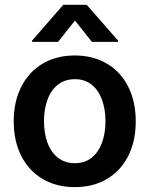

<svg xmlns="http://www.w3.org/2000/svg" viewBox="-20 -768 622 799"><path d="M37.1 -262.7Q37.1 -344.7 68.4 -406.7Q99.6 -468.8 157.2 -502.9Q214.8 -537.1 291 -537.1Q367.7 -537.1 425.3 -502.9Q482.9 -468.8 513.9 -406.7Q544.9 -344.7 544.9 -262.7Q544.9 -181.2 513.7 -119.1Q482.4 -57.1 425 -23.2Q367.7 10.7 291 10.7Q214.8 10.7 157.2 -23.4Q99.6 -57.6 68.4 -119.4Q37.1 -181.2 37.1 -262.7ZM418.9 -263.7Q418.9 -313 404.5 -352.8Q390.1 -392.6 361.6 -415.5Q333 -438.5 292 -438.5Q250 -438.5 220.9 -415.5Q191.9 -392.6 177.5 -353Q163.1 -313.5 163.1 -263.7Q163.1 -213.9 177.5 -174.3Q191.9 -134.8 220.9 -111.8Q250 -88.9 292 -88.9Q333 -88.9 361.6 -111.8Q390.1 -134.8 404.5 -174.3Q418.9 -213.9 418.9 -263.7ZM292 -682.6 221.7 -593.8H113.3V-598.6L243.2 -748H340.8L471.7 -598.6V-593.8H362.3Z"/></svg>

Font: WEMIX Pretendard SemiBold
Style: Regular
Weight: 600
Designer: Base glyphs from Inter by Rasmus Andersson; Hangeul glyphs from Noto Sans CJK(Source Han Sans) by Jang Soo-young and Kan
Foundry: Kil Hyung-jin
Version: Version 1.000